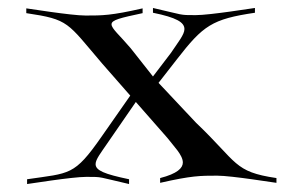

<svg xmlns="http://www.w3.org/2000/svg" viewBox="-20 -462 762 482"><path d="M48 0C51 0 160 -18 197 -18C239 -18 225 -18 304 0V-12C242 -25 220 -34 220 -50C220 -62 233 -78 250 -103L321 -206L400 -116C416 -95 439 -73 439 -54C439 -40 425 -26 382 -15V-3C461 -21 483 -21 525 -21C562 -21 671 -3 674 -3V-15C566 -31 578 -53 472 -154L378 -254L424 -313C490 -398 512 -414 620 -430V-442C617 -442 508 -424 471 -424C429 -424 443 -424 364 -442V-430C423 -418 443 -406 443 -389C443 -375 427 -356 409 -329L364 -270L308 -341C280 -374 260 -390 260 -401C260 -412 282 -417 338 -429V-441C259 -423 237 -423 195 -423C158 -423 49 -441 46 -441V-429C154 -413 148 -406 236 -303L307 -222L235 -119C166 -20 156 -28 48 -12Z"/></svg>

Font: Cantique Normal
Style: Regular
Weight: 400
Designer: Sébastien Hayez
Foundry: Sébastien Hayez & Ariel Martín Pérez
Version: Version 1.000;hotconv 1.0.109;makeotfexe 2.5.65596